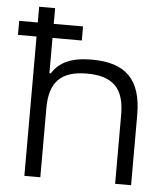

<svg xmlns="http://www.w3.org/2000/svg" viewBox="-51 -756 703 803"><g transform="rotate(5 300.0 -355.0)"><path d="M81 -710V-644H3V-585H81V0H148V-291C148 -401 197 -449 305 -449C413 -449 462 -401 462 -291V0H529V-295C529 -443 463 -509 320 -509C237 -509 184 -486 154 -437H148V-585H271V-644H148V-710Z"/></g></svg>

Font: LT Wave Mono Light
Style: Regular
Weight: 300
Designer: Daniel Lyons
Version: Version 2.5 (Glyphs App)